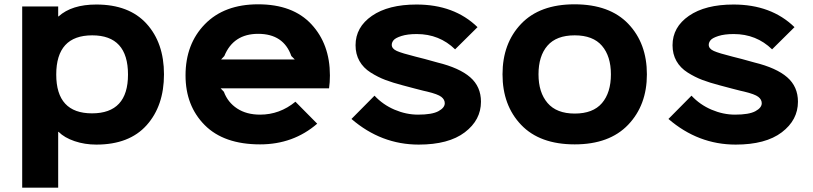

<svg xmlns="http://www.w3.org/2000/svg" viewBox="-20 -660 3773 891"><path d="M574 -314Q574 -496 408 -496Q241 -496 241 -314Q241 -134 407 -134Q574 -134 574 -314ZM427 11Q373 11 326 -5Q279 -21 252 -48H250V211H83V-630H250V-584H252Q313 -639 427 -639Q579 -639 660 -550Q741 -461 741 -315Q741 -169 660.5 -79Q580 11 427 11Z M1006 -384H1348L1332 -400Q1296 -503 1178 -503Q1063 -503 1021 -400ZM1511 -310Q1511 -277 1507 -250H1004L1019 -234Q1037 -185 1080.5 -156.5Q1124 -128 1187 -128Q1278 -128 1351 -188L1452 -86Q1341 10 1187 10Q1019 10 930 -79.5Q841 -169 841 -310Q841 -456 931 -548Q1021 -640 1178 -640Q1339 -640 1425 -547.5Q1511 -455 1511 -310Z M2212 -188Q2212 -103 2137 -46Q2062 11 1923 11Q1749 11 1611 -108L1718 -216Q1757 -174 1811 -151Q1865 -128 1920 -128Q1985 -128 2014.5 -144Q2044 -160 2044 -181Q2044 -198 2028 -210.5Q2012 -223 1962 -235Q1955 -236 1905.5 -249Q1856 -262 1849 -264Q1803 -276 1768.5 -289Q1734 -302 1700 -323.5Q1666 -345 1648 -377Q1630 -409 1630 -450Q1630 -534 1706 -586.5Q1782 -639 1913 -639Q2088 -639 2196 -534L2092 -431Q2019 -502 1914 -502Q1871 -502 1843 -493Q1815 -484 1806.5 -473.5Q1798 -463 1798 -452Q1798 -434 1821.5 -423.5Q1845 -413 1909 -397Q1943 -389 2010 -370Q2112 -345 2162 -301.5Q2212 -258 2212 -188Z M2815 -315Q2815 -399 2773.5 -447.5Q2732 -496 2647 -496Q2562 -496 2520.5 -448Q2479 -400 2479 -315Q2479 -231 2521 -182Q2563 -133 2647 -133Q2732 -133 2773.5 -181.5Q2815 -230 2815 -315ZM2982 -315Q2982 -172 2895 -81Q2808 10 2647 10Q2485 10 2398.5 -80.5Q2312 -171 2312 -315Q2312 -459 2398.5 -549.5Q2485 -640 2646 -640Q2809 -640 2895.5 -549.5Q2982 -459 2982 -315Z M3683 -188Q3683 -103 3608 -46Q3533 11 3394 11Q3220 11 3082 -108L3189 -216Q3228 -174 3282 -151Q3336 -128 3391 -128Q3456 -128 3485.5 -144Q3515 -160 3515 -181Q3515 -198 3499 -210.5Q3483 -223 3433 -235Q3426 -236 3376.5 -249Q3327 -262 3320 -264Q3274 -276 3239.5 -289Q3205 -302 3171 -323.5Q3137 -345 3119 -377Q3101 -409 3101 -450Q3101 -534 3177 -586.5Q3253 -639 3384 -639Q3559 -639 3667 -534L3563 -431Q3490 -502 3385 -502Q3342 -502 3314 -493Q3286 -484 3277.5 -473.5Q3269 -463 3269 -452Q3269 -434 3292.5 -423.5Q3316 -413 3380 -397Q3414 -389 3481 -370Q3583 -345 3633 -301.5Q3683 -258 3683 -188Z"/></svg>

Font: Sinkin Sans 700 Bold
Style: Bold
Weight: 700
Designer: Keith Bates
Foundry: K-Type
Version: Sinkin Sans (version 1.0)  by Keith Bates   •   © 2014   www